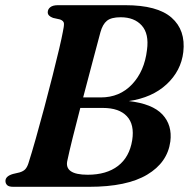

<svg xmlns="http://www.w3.org/2000/svg" viewBox="-20 -720 730 740"><path d="M203.5 -700H463Q586.5 -700 641.2 -652Q696 -604 686.5 -519.5Q678 -447 622.2 -395.2Q566.5 -343.5 476.5 -330.5Q567.5 -320 606 -278.8Q644.5 -237.5 636.5 -174.5Q625.5 -93.5 547.2 -46.8Q469 0 323.5 0H31.5Q14 0 7.5 -6.5Q1 -13 1 -22.5Q1 -41 30 -49.5L55.5 -55.5Q70.5 -60 77.8 -68.2Q85 -76.5 89.5 -90.5Q102 -129.5 118 -186Q134 -242.5 150.8 -305.5Q167.5 -368.5 182.5 -427.5Q197.5 -486.5 208 -531.5Q218.5 -576.5 222 -596Q227 -619 226.5 -629.2Q226 -639.5 211.5 -645L184.5 -651Q164 -658.5 164 -672.5Q164 -684.5 173.8 -692.2Q183.5 -700 203.5 -700ZM367 -595.5Q354.5 -548 336.5 -481Q318.5 -414 300.5 -344.5H368.5Q441.5 -344.5 489.2 -395.2Q537 -446 546.5 -527.5Q555 -589.5 526.5 -621.5Q498 -653.5 445 -653.5Q409 -653.5 392.2 -640Q375.5 -626.5 367 -595.5ZM240 -103Q225.5 -46.5 318 -46.5Q390.5 -46.5 434.8 -80.5Q479 -114.5 489.5 -179.5Q499 -240 469 -272Q439 -304 376.5 -304H289.5Q273 -241.5 259.8 -187.8Q246.5 -134 240 -103Z"/></svg>

Font: Fraunces 9pt SemiBold
Style: Italic
Weight: 600
Italic angle: -16°
Version: Version 1.000;[b76b70a41]